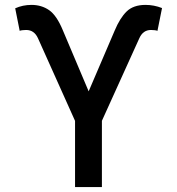

<svg xmlns="http://www.w3.org/2000/svg" viewBox="-20 -757 717 777"><path d="M392.4 0H283.7V-267.8L133.5 -602.6Q118.3 -635.7 85.9 -635.7Q79.2 -635.7 70.8 -634.8Q62.5 -633.9 59.7 -632.1L41.5 -723.4Q72.1 -737.2 107.6 -737.2Q148.1 -737.2 178.8 -715.9Q209.5 -694.6 234.4 -634.2L338.8 -387.4L443.9 -632.8Q465.2 -683.9 492.5 -710.6Q519.9 -737.2 568.9 -737.2Q603 -737.2 635.7 -724.4L617.2 -632.1Q614 -633.9 606 -634.8Q598 -635.7 590.9 -635.7Q558.9 -635.7 544 -602.6L392.4 -268.1Z"/></svg>

Font: Linik Sans Medium
Style: Regular
Weight: 500
Designer: Rasmus Andersson (font), Cristiano Sobral (main changes)
Foundry: rsms
Version: Version 3.018;June 1, 2022;FontCreator 14.0.0.2814 64-bit; t